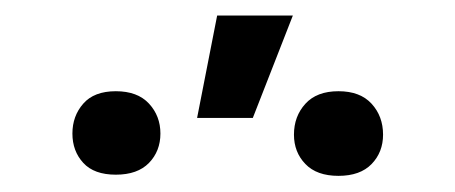

<svg xmlns="http://www.w3.org/2000/svg" viewBox="-20 -838 580 245"><path d="M231.5 -687.5 257.1 -818.2H353.7L302.6 -687.5ZM355.1 -666.2Q355.1 -689.6 369.7 -705.6Q384.2 -721.6 411.9 -721.6Q439.6 -721.6 454.2 -705.6Q468.8 -689.6 468.8 -666.2Q468.8 -643.8 454.2 -628.7Q439.6 -613.6 411.9 -613.6Q384.2 -613.6 369.7 -628.7Q355.1 -643.8 355.1 -666.2ZM72.4 -667.6Q72.4 -690 86.3 -705.8Q100.1 -721.6 127.8 -721.6Q155.5 -721.6 170.1 -705.8Q184.7 -690 184.7 -667.6Q184.7 -645.2 170.1 -630.1Q155.5 -615.1 127.8 -615.1Q100.1 -615.1 86.3 -630.1Q72.4 -645.2 72.4 -667.6Z"/></svg>

Font: Inter Alia
Style: Regular
Weight: 400
Designer: Rasmus Andersson (Latin, Greek, Cyrillic etc.) and Evan from Shavian.info (Shavian, old style figures)
Foundry: Shavian.info
Version: Version 0.001;git-37ab20767